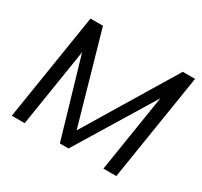

<svg xmlns="http://www.w3.org/2000/svg" viewBox="-146 -900 1153 1096"><g transform="rotate(30 430.5 -352.5)"><path d="M46 0 158 -705H240L418 -79H388L766 -705H847L735 0H650L742 -581H774L420 0H363L193 -581H223L131 0Z"/></g></svg>

Font: Mulish ExtraLight Medium
Style: Italic
Weight: 500
Italic angle: -9°
Version: Version 3.603